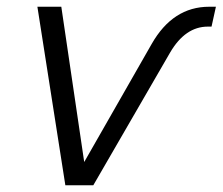

<svg xmlns="http://www.w3.org/2000/svg" viewBox="-20 -550 661 570"><path d="M174 0 91 -530H162L230 -69L430 -419Q493 -530 601 -530H621L608 -471H597Q530 -471 485 -394L257 0Z"/></svg>

Font: Geist Mono Light
Style: Italic
Weight: 300
Italic angle: -12°
Monospace: yes
Designer: Basement.studio, Andrés Briganti, Mateo Zaragoza
Foundry: Basement.studio, Vercel, Andrés Briganti, Guido Ferreyra, Mateo Zaragoza
Version: Version 1.500; ttfautohint (v1.8.4.7-5d5b)